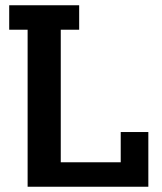

<svg xmlns="http://www.w3.org/2000/svg" viewBox="-20 -710 617 730"><path d="M85 -597H15V-690H281V-597H211V-93H439V-208H544V0H85Z"/></svg>

Font: Mozilla Headline BETA SemiBold
Style: Regular
Weight: 600
Designer: Studio DRAMA
Foundry: Studio DRAMA
Version: Version 0.100